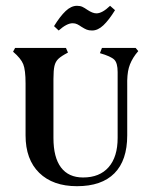

<svg xmlns="http://www.w3.org/2000/svg" viewBox="-20 -632 521 661"><path d="M245 9Q162 9 115 -37Q68 -83 68 -166V-345Q68 -391 60 -411Q52 -431 25 -454L32 -467H207L214 -451Q191 -439 181 -429.5Q171 -420 167.5 -405Q164 -390 164 -360V-157Q164 -90 190 -55.5Q216 -21 266 -21Q323 -21 354 -56.5Q385 -92 385 -157V-384Q385 -415 373.5 -426.5Q362 -438 324 -449L331 -467H447L456 -456L447 -445Q430 -422 423.5 -398.5Q417 -375 418 -336V-166Q418 -80 374 -35.5Q330 9 245 9ZM297 -527Q286 -527 278.5 -530Q271 -533 260 -540Q253 -545 246 -548.5Q239 -552 230 -552Q210 -552 182 -527L166 -542Q187 -576 206 -594Q225 -612 245 -612Q256 -612 263.5 -608.5Q271 -605 281 -598Q299 -586 312 -586Q332 -586 359 -612L376 -597Q355 -563 336 -545Q317 -527 297 -527Z"/></svg>

Font: Katibeh
Style: Regular
Weight: 400
Designer: Arabic design by Kourosh Beigpour, Latin design by Eduardo Tunni, engineering by Lasse Fister
Version: Version 1.000